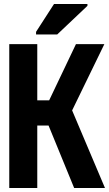

<svg xmlns="http://www.w3.org/2000/svg" viewBox="-20 -933 541 953"><path d="M159 -762H264L414 -904V-913H248L159 -775ZM26 0H165V-310H221L348 0H501L338 -385L498 -714H357L224 -435H165V-714H26Z"/></svg>

Font: Noto Sans Mono ExtraCondensed ExtraBold
Style: Regular
Weight: 800
Width: 2
Designer: Monotype Design Team
Foundry: Monotype Imaging Inc.
Version: Version 2.014